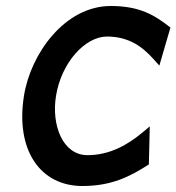

<svg xmlns="http://www.w3.org/2000/svg" viewBox="-20 -610 589 641"><path d="M60 -290C31 -108 115 11 255 11C352 11 413 -20 477 -61L480 -188L456 -168C407 -127 347 -92 272 -92C190 -92 151 -191 167 -290C185 -402 265 -488 337 -488C411 -488 457 -453 494 -411L512 -391L549 -518C497 -559 447 -590 350 -590C196 -590 82 -430 60 -290Z"/></svg>

Font: Charger Sport
Style: BlkNrwObl
Weight: 900
Designer: Jasper
Foundry: Cannot Into Space Fonts
Version: Version 1.1